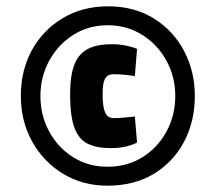

<svg xmlns="http://www.w3.org/2000/svg" viewBox="-20 -738 683 608"><path d="M320 -150Q242 -150 180 -187.5Q118 -225 82 -289.5Q46 -354 46 -434Q46 -516 81.5 -580Q117 -644 179.5 -681Q242 -718 322 -718Q406 -718 468 -679Q530 -640 563.5 -575.5Q597 -511 597 -434Q597 -354 563 -289.5Q529 -225 467 -187.5Q405 -150 320 -150ZM330 -269Q286 -269 257.5 -283Q229 -297 215.5 -334Q202 -371 202 -439Q202 -500 216 -534.5Q230 -569 259 -583.5Q288 -598 334 -598Q360 -598 382 -593Q404 -588 414 -583L407 -497Q396 -499 376.5 -501Q357 -503 340 -503Q327 -503 319.5 -497Q312 -491 308.5 -477.5Q305 -464 305 -439Q305 -399 313 -381.5Q321 -364 340 -364Q357 -364 376.5 -366Q396 -368 407 -369L414 -287Q405 -281 383 -275Q361 -269 330 -269ZM320 -210Q383 -210 431.5 -240.5Q480 -271 507.5 -322Q535 -373 535 -434Q535 -495 507 -546Q479 -597 430.5 -627.5Q382 -658 321 -658Q260 -658 212 -627.5Q164 -597 136 -546Q108 -495 108 -434Q108 -373 135.5 -322Q163 -271 211 -240.5Q259 -210 320 -210Z"/></svg>

Font: TitilliumWeb ExtraLight
Style: Regular
Weight: 400
Designer: Mohamed Gaber, Accademia di Belle Arti di Urbino and others
Foundry: Kief Type Foundry, Accademia di Belle Arti di Urbino and others
Version: Version 3.000; ttfautohint (v1.8.2)